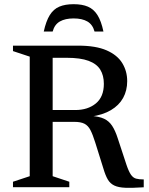

<svg xmlns="http://www.w3.org/2000/svg" viewBox="-20 -894 711 917"><path d="M339.5 -368.5Q399.5 -368.5 437.8 -400Q476 -431.5 476 -493.5Q476 -533.5 459 -561.2Q442 -589 403 -603.5Q364 -618 298 -618H147.5L155.5 -676H353.5Q438 -676 489.2 -653.5Q540.5 -631 564 -592.5Q587.5 -554 587.5 -506.5Q587.5 -461.5 568 -426.2Q548.5 -391 509.8 -368Q471 -345 413.5 -337V-340.5Q453 -338 476.8 -327Q500.5 -316 515.5 -293.2Q530.5 -270.5 542.5 -233L584 -107Q595 -74.5 605.5 -59.5Q616 -44.5 630.2 -40.8Q644.5 -37 666.5 -37V0.5Q612.5 4 579 2.8Q545.5 1.5 525.8 -8Q506 -17.5 494.8 -36.8Q483.5 -56 474 -88.5L435 -213Q423 -251.5 411.8 -273Q400.5 -294.5 383 -303.2Q365.5 -312 335 -312H154.5L146 -368.5ZM231.5 -676V-52.5L311 -26V0H42V-26L122 -52.5V-623.5L42 -650V-676ZM331.5 -806Q291.5 -806 266 -791.5Q240.5 -777 231.5 -743.5H189Q200 -793.5 217.8 -822Q235.5 -850.5 263.2 -862.2Q291 -874 331.5 -874Q372.5 -874 400 -862.2Q427.5 -850.5 445.5 -822Q463.5 -793.5 474 -743.5H431.5Q422.5 -777 397.2 -791.5Q372 -806 331.5 -806Z"/></svg>

Font: Newsreader 16pt 16pt Medium
Style: Regular
Weight: 500
Version: Version 1.003